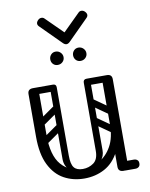

<svg xmlns="http://www.w3.org/2000/svg" viewBox="-93 -922 779 994"><g transform="rotate(-10 296.5 -425.0)"><path d="M270 4Q211 4 163.5 -22Q116 -48 88 -104.5Q60 -161 60 -251H115Q115 -144 157.5 -95Q200 -46 270 -46Q316 -46 356.5 -67.5Q397 -89 422.5 -134.5Q448 -180 448 -251H483Q483 -161 454 -104.5Q425 -48 377 -22Q329 4 270 4ZM88 -225Q60 -225 60 -251V-477Q60 -503 88 -503Q115 -503 115 -477V-251Q115 -225 88 -225ZM476 0Q448 0 448 -26V-477Q448 -503 476 -503Q503 -503 503 -477V-26Q503 0 476 0ZM453 -24Q453 -29 456 -34Q459 -39 463 -43Q465 -45 470.5 -46.5Q476 -48 487 -48H538Q550 -48 557 -41Q563 -36 563 -24Q563 -13 557 -7Q550 0 538 0H487Q466 0 462 -7Q455 -11 453 -24ZM193 -503Q210 -503 210 -486V-124Q210 -107 193 -107Q175 -107 175 -123V-485Q175 -503 193 -503ZM270 -46Q302 -46 327 -64Q352 -82 352 -127V-222H387V-124Q387 -94 369 -72.5Q351 -51 321.5 -39Q292 -27 259 -27ZM270 -46 280 -27Q231 -27 203 -52Q175 -77 175 -114V-222H210V-127Q210 -82 224 -64Q238 -46 270 -46ZM492 -486Q492 -468 474 -468H371Q353 -468 353 -486Q353 -503 372 -503H475Q492 -503 492 -486ZM208 -486Q208 -468 190 -468H87Q69 -468 69 -486Q69 -503 88 -503H191Q208 -503 208 -486ZM477 -305Q467 -292 454 -301L360 -367Q346 -376 357 -392Q367 -405 380 -396L474 -330Q479 -326 480.5 -319.5Q482 -313 477 -305ZM477 -207Q467 -194 454 -203L360 -269Q346 -278 357 -294Q367 -307 380 -298L474 -232Q479 -228 480.5 -221.5Q482 -215 477 -207ZM370 -503Q387 -503 387 -486V-154Q387 -137 370 -137Q352 -137 352 -153V-485Q352 -503 370 -503ZM466 -503Q483 -503 483 -486V-154Q483 -137 466 -137Q448 -137 448 -153V-485Q448 -503 466 -503ZM117 -308Q102 -297 93 -311Q89 -316 88.5 -323Q88 -330 96 -336L173 -390Q188 -400 198 -386Q202 -380 201.5 -373.5Q201 -367 194 -362ZM117 -210Q102 -199 93 -213Q89 -218 88.5 -225Q88 -232 96 -238L173 -292Q188 -302 198 -288Q202 -282 201.5 -275.5Q201 -269 194 -264ZM356 -599Q341 -599 331.5 -609Q322 -619 322 -634Q322 -648 331.5 -658.5Q341 -669 356 -669Q371 -669 381.5 -658.5Q392 -648 392 -634Q392 -619 381.5 -609Q371 -599 356 -599ZM236 -599Q221 -599 211.5 -609Q202 -619 202 -634Q202 -648 211.5 -658.5Q221 -669 236 -669Q251 -669 261.5 -658.5Q272 -648 272 -634Q272 -619 261.5 -609Q251 -599 236 -599ZM209 -848 299 -759 389 -848Q395 -854 404 -854Q414 -854 422 -846Q431 -837 431 -828Q431 -820 424 -813L317 -706Q308 -697 299 -697Q290 -697 281 -706L174 -813Q167 -820 167 -828Q167 -837 176 -846Q184 -854 194 -854Q203 -854 209 -848Z"/></g></svg>

Font: Nsibidi Libre Uzo
Style: Regular
Weight: 400
Designer: Oluwaseun Badejo
Version: Version 1.021